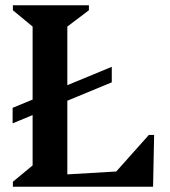

<svg xmlns="http://www.w3.org/2000/svg" viewBox="-20 -710 646 730"><path d="M29 0V-19L104 -81V-609L29 -671V-690H318V-671L236 -609V-47L422 -58L546 -197H566L562 0ZM28 -241V-300L405 -456V-397Z"/></svg>

Font: Platypi Medium
Style: Regular
Weight: 500
Designer: David Sargent
Foundry: Bolt Cutter Type
Version: Version 1.200; ttfautohint (v1.8.4.7-5d5b)